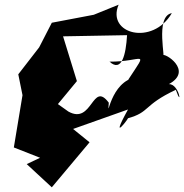

<svg xmlns="http://www.w3.org/2000/svg" viewBox="-20 -791 785 819"><path d="M261 -230 526 -324C438 -164 543 -304 524 -286C622 -313 588 -341 730 -408C759 -324 745 -435 700 -432C807 -490 680 -569 673 -555C692 -522 638 -722 713 -735C631 -594 433 -646 486 -771L380 -728L201 -694L147 -589L58 -474L76 -385L39 -162L151 -118L94 -91L201 8L362 -184L188 -325ZM564 -462C447 -447 438 -264 444 -353C373 -448 375 -258 272 -315L227 -347L308 -445L249 -636L522 -641C517 -557 499 -481 447 -528C591 -527 615 -586 527 -451Z"/></svg>

Font: Asimov Silicon
Style: Regular
Weight: 400
Designer: Google
Version: Version 2.000980; 2014